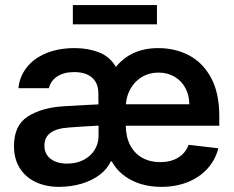

<svg xmlns="http://www.w3.org/2000/svg" viewBox="-20 -727 924 758"><path d="M421.4 -89.8H417Q404.3 -60.5 374.5 -37.6Q344.7 -14.6 302.7 -2Q260.7 10.7 212.9 10.7Q161.6 10.7 121.3 -8.1Q81.1 -26.9 58.1 -63.2Q35.2 -99.6 35.2 -150.4Q35.2 -232.4 90.1 -267.3Q145 -302.2 232.4 -307.6Q275.4 -309.6 319.3 -312.5L368.7 -314.9L368.2 -359.4Q368.2 -398.9 343.3 -420.7Q318.4 -442.4 272.5 -442.4Q231.9 -442.4 206.1 -425.3Q180.2 -408.2 172.9 -378.9H52.7Q57.1 -424.3 85 -460.2Q112.8 -496.1 161.6 -516.6Q210.4 -537.1 275.4 -537.1Q327.1 -537.1 370.4 -520.5Q413.6 -503.9 437.5 -462.9Q498.5 -537.1 604.5 -537.1Q671.9 -537.1 726.6 -508.3Q781.2 -479.5 813.5 -419.4Q845.7 -359.4 845.7 -269.5V-230.5H476.6Q477.1 -186 494.1 -153.6Q511.2 -121.1 541.7 -104Q572.3 -86.9 612.3 -86.9Q653.8 -86.9 683.1 -104.5Q712.4 -122.1 724.6 -155.3L841.8 -141.6Q830.6 -96.2 799.3 -61.5Q768.1 -26.9 721.2 -8.1Q674.3 10.7 617.2 10.7Q549.8 10.7 498.5 -15.9Q447.3 -42.5 421.4 -89.8ZM245.1 -81.1Q281.7 -81.1 310.1 -95.7Q338.4 -110.4 353.8 -135.5Q369.1 -160.6 369.1 -190.4V-231Q344.7 -230 306.9 -227.5Q269 -225.1 252 -223.6Q155.3 -217.3 155.3 -152.3Q155.3 -118.7 179.9 -99.9Q204.6 -81.1 245.1 -81.1ZM727.5 -315.4Q727.1 -351.6 711.7 -379.9Q696.3 -408.2 668.7 -424.3Q641.1 -440.4 605.5 -440.4Q569.3 -440.4 541 -423.6Q512.7 -406.7 496.1 -378.2Q479.5 -349.6 477.1 -315.4ZM599.6 -630.9H267.6V-707H599.6Z"/></svg>

Font: Pretendard GOV SemiBold
Style: Regular
Weight: 600
Designer: Base glyphs from Inter by Rasmus Andersson; Hangeul glyphs from Noto Sans CJK(Source Han Sans) by Jang Soo-young and Kan
Foundry: Kil Hyung-jin
Version: Version 1.309